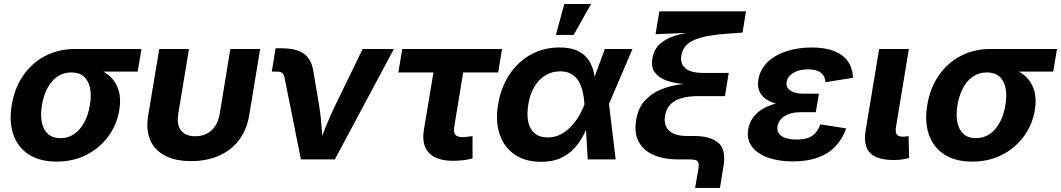

<svg xmlns="http://www.w3.org/2000/svg" viewBox="-20 -783 5211 943"><path d="M257.8 10.7Q176.3 10.7 122.1 -23.9Q67.9 -58.6 45.9 -121.1Q23.9 -183.6 37.6 -267.1Q51.3 -350.1 94 -412.1Q136.7 -474.1 202.1 -508.3Q267.6 -542.5 349.1 -542.5H674.8L656.2 -431.2H420.9L330.6 -427.2Q291.5 -427.2 262 -407Q232.4 -386.7 213.4 -351.1Q194.3 -315.4 186 -267.1Q178.2 -219.7 185.3 -183.1Q192.4 -146.5 215.3 -125.5Q238.3 -104.5 276.9 -104.5Q315.4 -104.5 345 -125.2Q374.5 -146 394.3 -182.6Q414.1 -219.2 421.4 -267.1Q429.7 -315.4 422.1 -351.3Q414.6 -387.2 391.8 -407.2Q369.1 -427.2 330.6 -427.2L336.9 -464.4Q395 -464.4 441.7 -450.7Q488.3 -437 519 -409.2Q549.8 -381.3 562.5 -339.8Q575.2 -298.3 565.9 -242.2Q554.2 -170.9 512.2 -113.5Q470.2 -56.2 405 -22.7Q339.8 10.7 257.8 10.7Z M918.5 8.3Q842.3 8.3 791 -18.3Q739.7 -44.9 718 -94.7Q696.3 -144.5 707.5 -214.4L762.2 -542.5H908.2L855.5 -223.6Q849.6 -188 857.7 -163.6Q865.7 -139.2 886.7 -126.5Q907.7 -113.8 939 -113.8Q970.7 -113.8 995.6 -126.5Q1020.5 -139.2 1036.6 -163.6Q1052.7 -188 1059.1 -223.6L1111.3 -542.5H1257.8L1203.6 -214.4Q1191.9 -145 1153.8 -95Q1115.7 -44.9 1055.7 -18.3Q995.6 8.3 918.5 8.3Z M1458 0 1377 -404.3Q1374 -418.5 1365.5 -424.8Q1356.9 -431.2 1340.3 -431.2H1314.9L1333.5 -545.9H1361.3Q1435.5 -545.9 1473.1 -518.8Q1510.7 -491.7 1519.5 -430.2L1547.9 -262.2Q1556.2 -210 1559.8 -156.5Q1563.5 -103 1566.9 -46.9H1535.6Q1557.6 -103.5 1578.6 -156.7Q1599.6 -210 1625 -262.2L1761.2 -542.5H1914.6L1624.5 0Z M2205.6 6.8Q2123.5 6.8 2086.7 -32.2Q2049.8 -71.3 2062 -146L2108.9 -427.2H1936.5L1955.6 -542.5H2445.8L2426.8 -427.2H2254.9L2210.9 -159.7Q2207 -134.3 2216.1 -121.8Q2225.1 -109.4 2252.4 -109.4Q2261.2 -109.4 2276.4 -111.3Q2291.5 -113.3 2300.8 -114.7V-4.9Q2275.9 1.5 2252 4.2Q2228 6.8 2205.6 6.8Z M2637.2 11.7Q2560.1 11.7 2508.1 -23.7Q2456.1 -59.1 2434.3 -122.6Q2412.6 -186 2426.3 -269.5Q2440.4 -354.5 2482.2 -417.2Q2523.9 -480 2587.2 -514.9Q2650.4 -549.8 2728 -549.8Q2785.2 -549.8 2819.8 -532Q2854.5 -514.2 2872.6 -485.6Q2890.6 -457 2897.2 -423.8Q2903.8 -390.6 2904.8 -360.4H2950.2L2970.7 -274.4L3003.9 0H2866.7L2850.6 -272.5Q2848.6 -303.7 2842 -332.3Q2835.4 -360.8 2822.3 -383.3Q2809.1 -405.8 2786.9 -419.2Q2764.6 -432.6 2731.4 -432.6Q2691.4 -432.6 2658.9 -413.1Q2626.5 -393.6 2604.7 -357.2Q2583 -320.8 2574.7 -270Q2566.4 -219.7 2574.7 -183.3Q2583 -147 2607.2 -127.4Q2631.3 -107.9 2670.4 -107.9Q2703.6 -107.9 2731.7 -122.1Q2759.8 -136.2 2782.5 -159.4Q2805.2 -182.6 2822.3 -211.4Q2839.4 -240.2 2850.1 -269.5L2950.7 -542.5H3086.4L2969.7 -269.5L2921.4 -187.5H2876.5Q2864.3 -157.2 2847.2 -122.6Q2830.1 -87.9 2803.2 -57.4Q2776.4 -26.9 2736.1 -7.6Q2695.8 11.7 2637.2 11.7ZM2710 -611.3 2751.5 -763.2H2882.8L2797.4 -611.3Z M3394 140.1 3409.2 51.8Q3413.1 29.8 3410.9 18.6Q3408.7 7.3 3397.7 3.7Q3386.7 0 3362.3 0H3313Q3238.8 0 3188.7 -22.5Q3138.7 -44.9 3116.5 -87.9Q3094.2 -130.9 3104 -190.9Q3113.3 -251.5 3146.2 -287.8Q3179.2 -324.2 3225.1 -343Q3271 -361.8 3321.3 -368.4Q3371.6 -375 3416 -375L3415 -366.2Q3372.1 -366.7 3328.6 -371.1Q3285.2 -375.5 3250 -388.7Q3214.8 -401.9 3196 -427.5Q3177.2 -453.1 3184.1 -495.1Q3191.4 -540.5 3221.7 -567.6Q3252 -594.7 3299.8 -608.9Q3347.7 -623 3407.2 -628.4L3410.6 -623.5L3199.7 -615.2L3218.3 -727.5H3644L3627 -623L3547.9 -617.2Q3446.3 -610.4 3391.4 -587.4Q3336.4 -564.5 3326.7 -512.2Q3319.3 -472.7 3345 -448.7Q3370.6 -424.8 3435.1 -424.8H3559.1L3540.5 -311H3409.7Q3364.3 -311 3329.8 -301.8Q3295.4 -292.5 3274.2 -271.7Q3252.9 -251 3246.6 -216.3Q3238.3 -170.9 3264.4 -143.1Q3290.5 -115.2 3354.5 -115.2H3387.2Q3468.8 -115.2 3508.1 -81.8Q3547.4 -48.3 3533.2 34.7L3516.1 140.1Z M3874 9.8Q3804.2 9.8 3751.7 -9Q3699.2 -27.8 3672.9 -63.2Q3646.5 -98.6 3654.8 -148.4Q3659.7 -178.2 3676.8 -203.1Q3693.8 -228 3723.4 -246.6Q3752.9 -265.1 3795.2 -275.4Q3837.4 -285.6 3893.1 -285.6H3995.6L3986.8 -231.9H3912.1Q3879.4 -231.9 3855.2 -223.1Q3831.1 -214.4 3816.7 -199Q3802.2 -183.6 3798.8 -163.6Q3793.5 -133.8 3817.4 -115.7Q3841.3 -97.7 3893.1 -97.7Q3926.8 -97.7 3949.2 -106Q3971.7 -114.3 3985.8 -130.9Q4000 -147.5 4008.8 -172.4L4136.2 -152.3Q4117.7 -100.1 4082.8 -63.7Q4047.9 -27.3 3996.1 -8.8Q3944.3 9.8 3874 9.8ZM3890.1 -262.7Q3837.4 -262.7 3800 -271.7Q3762.7 -280.8 3739.7 -297.9Q3716.8 -314.9 3708.3 -338.6Q3699.7 -362.3 3704.6 -392.1Q3713.4 -442.9 3750 -478Q3786.6 -513.2 3843 -531.5Q3899.4 -549.8 3966.3 -549.8Q4031.2 -549.8 4075.7 -532.7Q4120.1 -515.6 4143.8 -482.4Q4167.5 -449.2 4169.4 -400.9L4034.2 -379.4Q4032.7 -409.2 4011.5 -425.8Q3990.2 -442.4 3948.7 -442.4Q3904.3 -442.4 3875.7 -424.6Q3847.2 -406.7 3843.3 -379.4Q3839.4 -354 3861.8 -338.4Q3884.3 -322.8 3927.7 -322.8H4002L3992.2 -262.7Z M4370.1 2.9Q4286.1 2.9 4252.7 -32.7Q4219.2 -68.4 4231.4 -141.6L4297.9 -542.5H4443.8L4380.9 -160.6Q4376.5 -135.3 4383.8 -123.5Q4391.1 -111.8 4413.6 -111.8Q4424.3 -111.8 4430.9 -112.5Q4437.5 -113.3 4442.4 -114.7L4445.3 -7.3Q4434.1 -3.9 4414.3 -0.5Q4394.5 2.9 4370.1 2.9Z M4754.4 10.7Q4672.9 10.7 4618.7 -23.9Q4564.5 -58.6 4542.5 -121.1Q4520.5 -183.6 4534.2 -267.1Q4547.9 -350.1 4590.6 -412.1Q4633.3 -474.1 4698.7 -508.3Q4764.2 -542.5 4845.7 -542.5H5171.4L5152.8 -431.2H4917.5L4827.1 -427.2Q4788.1 -427.2 4758.5 -407Q4729 -386.7 4710 -351.1Q4690.9 -315.4 4682.6 -267.1Q4674.8 -219.7 4681.9 -183.1Q4689 -146.5 4711.9 -125.5Q4734.9 -104.5 4773.4 -104.5Q4812 -104.5 4841.6 -125.2Q4871.1 -146 4890.9 -182.6Q4910.6 -219.2 4918 -267.1Q4926.3 -315.4 4918.7 -351.3Q4911.1 -387.2 4888.4 -407.2Q4865.7 -427.2 4827.1 -427.2L4833.5 -464.4Q4891.6 -464.4 4938.2 -450.7Q4984.9 -437 5015.6 -409.2Q5046.4 -381.3 5059.1 -339.8Q5071.8 -298.3 5062.5 -242.2Q5050.8 -170.9 5008.8 -113.5Q4966.8 -56.2 4901.6 -22.7Q4836.4 10.7 4754.4 10.7Z"/></svg>

Font: Inter 16pt
Style: Bold Italic
Weight: 700
Italic angle: -9.3988°
Version: Version 4.001;git-66647c0bb